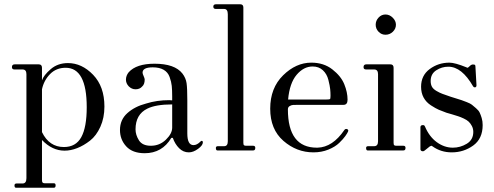

<svg xmlns="http://www.w3.org/2000/svg" viewBox="-20 -706 2318 901"><path d="M55 175Q48 175 48 164Q48 155 58 155H86Q104 155 104 130V-358Q104 -380 86 -380H48Q36 -380 36 -391Q36 -404 49 -404H162Q177 -404 177 -388V-329Q185 -353 218 -381.5Q251 -410 299 -410Q364 -410 417 -355Q470 -300 470 -206Q470 -153 451 -111Q432 -69 402.5 -46Q373 -23 342.5 -11Q312 1 283 1Q225 1 177 -49V139Q177 148 180 151Q183 154 190 154H233Q241 154 241 164Q241 175 233 175ZM280 -16Q336 -16 361.5 -62.5Q387 -109 387 -203Q387 -388 288 -388Q244 -388 215 -358.5Q186 -329 177 -287V-86Q211 -16 280 -16Z M659 13Q602 13 572.5 -19Q543 -51 543 -96Q543 -144 577.5 -175Q612 -206 665 -220Q716 -236 774 -236L788 -235V-254Q788 -284 786 -303Q784 -322 776 -344.5Q768 -367 748 -378.5Q728 -390 697 -390Q649 -390 649 -365Q649 -360 654 -349Q659 -338 659 -333Q659 -310 647 -300Q636 -287 616 -287Q598 -287 584 -301Q571 -315 571 -332Q571 -351 584 -367Q620 -407 705 -407Q800 -407 836 -361Q852 -340 855.5 -316Q859 -292 859 -235V-80Q859 -25 888 -25Q904 -25 920 -41Q921 -42 922 -43Q924 -45 926 -45Q932 -45 932 -38Q932 -24 909.5 -7.5Q887 9 866 9Q840 9 820.5 -10.5Q801 -30 791 -59H784Q741 13 659 13ZM688 -22Q729 -22 758.5 -50.5Q788 -79 788 -107V-216Q711 -216 671 -196Q616 -169 616 -99Q616 -73 632 -47.5Q648 -22 688 -22Z M1000 0Q993 0 993 -12Q993 -20 1003 -20H1032Q1049 -20 1049 -43V-639Q1049 -664 1032 -664H993Q981 -664 981 -675Q981 -686 994 -686H1107Q1122 -686 1122 -671V-36Q1122 -27 1125 -24.5Q1128 -22 1135 -22H1168Q1178 -22 1178 -12Q1178 0 1168 0Z M1451 9Q1372 9 1310 -45Q1248 -99 1248 -196Q1248 -293 1308.5 -352.5Q1369 -412 1441 -412Q1499 -412 1539.5 -380.5Q1580 -349 1595.5 -311Q1611 -273 1611 -238Q1611 -214 1592 -214H1383Q1364 -214 1355.5 -213.5Q1347 -213 1339 -208Q1331 -203 1331 -193Q1331 -13 1467 -13H1470Q1541 -15 1596 -96Q1601 -103 1609 -100Q1617 -97 1613 -88Q1610 -81 1600.5 -67.5Q1591 -54 1572 -35.5Q1553 -17 1521 -4Q1489 9 1451 9ZM1332 -239H1511Q1526 -239 1528.5 -241Q1531 -243 1531 -257Q1531 -272 1529.5 -287.5Q1528 -303 1521 -331Q1514 -359 1495 -376.5Q1476 -394 1447 -394Q1405 -394 1372 -355Q1339 -316 1332 -239Z M1789 -543Q1770 -543 1756.5 -557Q1743 -571 1743 -590Q1743 -609 1756.5 -623.5Q1770 -638 1789 -638Q1808 -638 1823 -623Q1838 -608 1838 -590Q1838 -571 1823.5 -557Q1809 -543 1789 -543ZM1705 0Q1698 0 1698 -12Q1698 -20 1708 -20H1736Q1754 -20 1754 -43V-358Q1754 -380 1736 -380H1698Q1686 -380 1686 -391Q1686 -404 1699 -404H1812Q1827 -404 1827 -388V-36Q1827 -27 1830 -24.5Q1833 -22 1840 -22H1873Q1883 -22 1883 -12Q1883 0 1873 0Z M2100 9Q2049 9 2010 -19Q2009 -19 2007 -21Q2006 -22 2004 -22L1997 -19L1972 1Q1967 4 1965 4L1959 3Q1953 0 1953 -6V-109Q1953 -119 1965 -119Q1968 -119 1970.5 -117.5Q1973 -116 1973 -114L1974 -113Q1994 -65 2029.5 -39Q2065 -13 2105 -13Q2140 -13 2170.5 -31.5Q2201 -50 2201 -87Q2201 -102 2194.5 -114.5Q2188 -127 2179.5 -135Q2171 -143 2156 -150Q2141 -157 2130 -160.5Q2119 -164 2101 -169.5Q2083 -175 2075 -177Q2053 -185 2039 -191Q2025 -197 2002.5 -211.5Q1980 -226 1968 -248Q1956 -270 1956 -299Q1956 -352 1996.5 -382Q2037 -412 2089 -412Q2115 -412 2169 -390Q2170 -390 2171 -389L2172 -388Q2176 -388 2179 -391L2189 -400L2195 -403H2204Q2211 -403 2211 -394L2216 -306Q2216 -296 2208 -296Q2203 -296 2200 -301Q2147 -393 2084 -393Q2053 -393 2027 -376Q2001 -359 2001 -326Q2001 -310 2007 -299Q2013 -288 2028.5 -279Q2044 -270 2056.5 -265.5Q2069 -261 2095 -252Q2098 -251 2119 -244.5Q2140 -238 2146 -236Q2152 -234 2170 -227Q2188 -220 2194.5 -214.5Q2201 -209 2213.5 -198.5Q2226 -188 2231 -177.5Q2236 -167 2240.5 -152Q2245 -137 2245 -119Q2245 -55 2200.5 -23Q2156 9 2100 9Z"/></svg>

Font: HK Venetian
Style: Regular
Weight: 400
Designer: Alfredo Marco Pradil
Foundry: Alfredo Marco Pradil
Version: Version 1.000;PS 001.000;hotconv 1.0.88;makeotf.lib2.5.64775